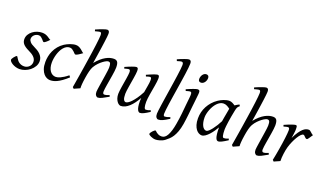

<svg xmlns="http://www.w3.org/2000/svg" viewBox="-90 -1339 3693 2181"><g transform="rotate(20 1756.5 -249.0)"><path d="M340.8 -412.1Q331.1 -400.9 321.5 -391.8Q312 -382.8 303.7 -376Q295.4 -369.1 288.8 -365.5Q282.2 -361.8 278.8 -361.8Q272.5 -361.8 265.4 -370.4Q258.3 -378.9 249.3 -388.9Q240.2 -398.9 228.3 -407.5Q216.3 -416 200.2 -416Q186.5 -416 173.3 -410.9Q160.2 -405.8 149.7 -396.7Q139.2 -387.7 132.6 -374.8Q126 -361.8 126 -346.2Q126 -329.1 142.3 -310.1Q158.7 -291 198.2 -272.9Q218.3 -263.7 238.3 -251.5Q258.3 -239.3 274.2 -223.4Q290 -207.5 300 -187.3Q310.1 -167 310.1 -141.1Q310.1 -107.4 292.7 -77.9Q275.4 -48.3 248.3 -26.6Q221.2 -4.9 188 7.6Q154.8 20 123 20Q100.1 20 77.6 13.4Q55.2 6.8 37.6 -3.4Q20 -13.7 9 -25.6Q-2 -37.6 -2 -47.9Q-2 -53.2 3.9 -63.5Q9.8 -73.7 17.8 -83.7Q25.9 -93.8 34.2 -101.3Q42.5 -108.9 47.9 -108.9Q51.3 -108.9 54.9 -102.8Q58.6 -96.7 64.2 -87.6Q69.8 -78.6 77.6 -67.9Q85.4 -57.1 97.2 -48.1Q108.9 -39.1 124.8 -33Q140.6 -26.9 162.1 -26.9Q179.2 -26.9 194.6 -33.4Q210 -40 221.4 -51Q232.9 -62 239.5 -76.9Q246.1 -91.8 246.1 -108.9Q246.1 -127.9 238.3 -143.3Q230.5 -158.7 217.5 -171.1Q204.6 -183.6 187.5 -193.8Q170.4 -204.1 151.9 -212.9Q126 -225.1 108.4 -237.3Q90.8 -249.5 80.1 -262.2Q69.3 -274.9 64.7 -289.1Q60.1 -303.2 60.1 -318.8Q60.1 -349.6 75.2 -375Q90.3 -400.4 114.3 -418.7Q138.2 -437 167.7 -447Q197.3 -457 226.1 -457Q251 -457 268.1 -451.2Q285.2 -445.3 298.1 -437.5Q311 -429.7 320.8 -422.4Q330.6 -415 340.8 -412.1Z M744.1 -397.9Q733.9 -390.6 722.4 -382.3Q710.9 -374 700.2 -367.4Q689.5 -360.8 679.9 -356.4Q670.4 -352.1 664.1 -352.1Q658.7 -352.1 650.9 -360.4Q643.1 -368.7 632.6 -378.9Q622.1 -389.2 608.9 -397.5Q595.7 -405.8 580.1 -405.8Q557.6 -405.8 539.1 -395Q520.5 -384.3 505.4 -366.2Q490.2 -348.1 478.8 -324.5Q467.3 -300.8 459.7 -275.1Q452.1 -249.5 448.2 -223.6Q444.3 -197.8 444.3 -174.8Q444.3 -143.1 451.4 -117.7Q458.5 -92.3 471.2 -74.5Q483.9 -56.6 501.5 -46.9Q519 -37.1 540 -37.1Q548.8 -37.1 562.5 -40Q576.2 -43 594 -51Q611.8 -59.1 633.8 -72.8Q655.8 -86.4 682.1 -107.9Q686 -102.5 690.4 -97.2Q694.8 -91.8 697.3 -87.9Q659.2 -53.2 628.9 -32Q598.6 -10.7 574 0.7Q549.3 12.2 529.5 16.1Q509.8 20 492.2 20Q475.6 20 455.1 11.7Q434.6 3.4 416.3 -17.1Q397.9 -37.6 385.5 -71.8Q373 -106 373 -157.2Q373 -189.9 379.9 -224.9Q386.7 -259.8 402.1 -293.2Q417.5 -326.7 442.1 -356.9Q466.8 -387.2 502.9 -411.1Q516.6 -419.9 533.2 -428.2Q549.8 -436.5 567.6 -442.9Q585.4 -449.2 602.8 -453.1Q620.1 -457 635.3 -457Q656.7 -457 673.6 -448.7Q690.4 -440.4 703.6 -429.9Q716.8 -419.4 726.8 -409.9Q736.8 -400.4 744.1 -397.9Z M1195.3 -35.2Q1149.9 -8.8 1120.4 5.6Q1090.8 20 1070.3 20Q1056.2 20 1045.2 4.6Q1034.2 -10.7 1034.2 -37.1Q1034.2 -45.9 1037.4 -68.6Q1040.5 -91.3 1045.2 -121.6Q1049.8 -151.9 1055.2 -186Q1060.5 -220.2 1065.2 -251Q1069.8 -281.7 1073 -306.2Q1076.2 -330.6 1076.2 -341.8Q1076.2 -360.4 1074.7 -372.8Q1073.2 -385.3 1069.6 -393.1Q1065.9 -400.9 1059.3 -404.1Q1052.7 -407.2 1042 -407.2Q1035.6 -407.2 1019.5 -399.7Q1003.4 -392.1 982.7 -376.7Q961.9 -361.3 939.7 -338.4Q917.5 -315.4 898.9 -284.2Q885.7 -260.7 877 -225.8Q868.2 -190.9 861.3 -147Q856.9 -120.1 854.5 -99.6Q852.1 -79.1 850.8 -63.2Q849.6 -47.4 849.4 -34.9Q849.1 -22.5 850.1 -12.2Q843.8 -8.8 834.2 -4.6Q824.7 -0.5 814.7 3.9Q804.7 8.3 795.4 12.5Q786.1 16.6 780.3 20L764.2 4.9Q768.6 -21.5 775.1 -60.3Q781.7 -99.1 789.3 -145.8Q796.9 -192.4 804.9 -244.1Q813 -295.9 820.8 -347.4Q828.6 -398.9 835.7 -448Q842.8 -497.1 847.9 -538.3Q853 -579.6 856.2 -610.6Q859.4 -641.6 859.4 -657.2Q859.4 -668.5 857.7 -675Q856 -681.6 853.3 -684.8Q850.6 -688 846.9 -689Q843.3 -689.9 839.4 -689.9Q834.5 -689.9 825.4 -687.7Q816.4 -685.5 806.6 -683.1Q795.4 -680.2 783.2 -676.8L777.3 -695.8Q797.9 -705.1 818.6 -713.4Q839.4 -721.7 857.4 -728Q875.5 -734.4 889.2 -738.3Q902.8 -742.2 909.2 -742.2Q922.9 -742.2 930.4 -733.4Q938 -724.6 938 -702.1Q938 -690.4 935.1 -663.3Q932.1 -636.2 927.5 -601.1Q922.9 -565.9 917 -525.9Q911.1 -485.8 905.5 -448.5Q899.9 -411.1 895 -379.9Q890.1 -348.6 887.2 -331.1Q915.5 -366.2 943.4 -390.4Q971.2 -414.6 997.6 -429.2Q1023.9 -443.8 1048.1 -450.4Q1072.3 -457 1094.2 -457Q1125 -457 1138.2 -437.7Q1151.4 -418.5 1151.4 -371.1Q1151.4 -354 1148.2 -328.6Q1145 -303.2 1140.4 -273.9Q1135.7 -244.6 1130.4 -213.4Q1125 -182.1 1120.4 -154.1Q1115.7 -126 1112.5 -102.8Q1109.4 -79.6 1109.4 -65.9Q1109.4 -49.3 1115.2 -43.2Q1121.1 -37.1 1127 -37.1Q1140.6 -37.1 1155.3 -41.3Q1169.9 -45.4 1188 -53.2Z M1692.4 -33.2Q1652.8 -6.8 1625.2 6.6Q1597.7 20 1579.1 20Q1569.8 20 1560.8 11.5Q1551.8 2.9 1545.2 -16.6Q1538.6 -36.1 1535.9 -67.6Q1533.2 -99.1 1536.6 -145Q1516.6 -108.9 1494.4 -78.6Q1472.2 -48.3 1448.2 -26.4Q1424.3 -4.4 1398.9 7.8Q1373.5 20 1347.2 20Q1337.4 20 1325 12.5Q1312.5 4.9 1301.5 -10.3Q1290.5 -25.4 1283 -47.9Q1275.4 -70.3 1275.4 -100.1Q1275.4 -114.7 1278.1 -137.2Q1280.8 -159.7 1284.7 -185.5Q1288.6 -211.4 1293.5 -239.3Q1298.3 -267.1 1302.2 -292.5Q1306.2 -317.9 1308.8 -338.6Q1311.5 -359.4 1311.5 -371.1Q1311.5 -382.3 1310.1 -388.9Q1308.6 -395.5 1305.9 -398.7Q1303.2 -401.9 1299.6 -402.8Q1295.9 -403.8 1291.5 -403.8Q1287.1 -403.8 1278.8 -402.1Q1270.5 -400.4 1262.2 -397.9Q1252.4 -395.5 1241.2 -392.1L1235.4 -410.2Q1255.9 -419.4 1276.6 -428Q1297.4 -436.5 1314.9 -442.9Q1332.5 -449.2 1345.9 -453.1Q1359.4 -457 1365.2 -457Q1379.4 -457 1384.3 -447.8Q1389.2 -438.5 1389.2 -416Q1389.2 -401.9 1386.2 -378.9Q1383.3 -356 1378.9 -328.6Q1374.5 -301.3 1369.6 -272Q1364.7 -242.7 1360.4 -215.3Q1356 -188 1353 -165Q1350.1 -142.1 1350.1 -127.9Q1350.1 -81.1 1360.1 -60.1Q1370.1 -39.1 1388.2 -39.1Q1397.9 -39.1 1414.1 -48.6Q1430.2 -58.1 1450.7 -79.3Q1471.2 -100.6 1495.4 -134.8Q1519.5 -168.9 1545.4 -218.3Q1548.8 -239.3 1552.5 -260.5Q1556.2 -281.7 1559.6 -301.5Q1563 -321.3 1565.2 -339.1Q1567.4 -356.9 1567.4 -371.1Q1567.4 -382.3 1566.2 -388.9Q1564.9 -395.5 1562.5 -398.7Q1560.1 -401.9 1556.9 -402.8Q1553.7 -403.8 1549.3 -403.8Q1544.9 -403.8 1537.4 -402.1Q1529.8 -400.4 1522 -397.9Q1513.2 -395.5 1503.4 -392.1L1496.1 -410.2Q1516.6 -419.4 1536.6 -428Q1556.6 -436.5 1573.5 -442.9Q1590.3 -449.2 1603 -453.1Q1615.7 -457 1622.1 -457Q1635.7 -457 1640.1 -447.8Q1644.5 -438.5 1644.5 -416Q1644.5 -401.9 1641.6 -379.2Q1638.7 -356.4 1634.3 -329.3Q1629.9 -302.2 1624.5 -272.7Q1619.1 -243.2 1614.7 -215.6Q1610.4 -188 1607.4 -164.1Q1604.5 -140.1 1604.5 -124Q1604.5 -79.6 1610.8 -58.3Q1617.2 -37.1 1629.4 -37.1Q1642.1 -37.1 1655 -40.3Q1668 -43.5 1685.5 -50.8Z M1928.2 -35.2Q1904.3 -20 1886 -9.5Q1867.7 1 1852.8 7.6Q1837.9 14.2 1825.2 17.1Q1812.5 20 1800.3 20Q1786.6 20 1775.9 5.4Q1765.1 -9.3 1765.1 -38.1Q1765.1 -50.3 1768.8 -79.6Q1772.5 -108.9 1778.3 -149.4Q1784.2 -189.9 1791.7 -238.5Q1799.3 -287.1 1807.1 -337.9Q1814.9 -388.7 1822.5 -438.5Q1830.1 -488.3 1835.9 -531.2Q1841.8 -574.2 1845.5 -607.2Q1849.1 -640.1 1849.1 -657.2Q1849.1 -668.5 1846.9 -675Q1844.7 -681.6 1841.3 -684.8Q1837.9 -688 1833.3 -689Q1828.6 -689.9 1824.2 -689.9Q1820.3 -689.9 1811.8 -687.7Q1803.2 -685.5 1794.9 -683.1Q1785.2 -680.2 1773.4 -676.8L1766.1 -695.8Q1786.6 -705.1 1807.4 -713.4Q1828.1 -721.7 1845.9 -728Q1863.8 -734.4 1877.4 -738.3Q1891.1 -742.2 1897.5 -742.2Q1911.1 -742.2 1919.2 -733.4Q1927.2 -724.6 1927.2 -702.1Q1927.2 -683.1 1923.6 -649.4Q1919.9 -615.7 1914.1 -572.5Q1908.2 -529.3 1900.4 -479.7Q1892.6 -430.2 1884.8 -379.4Q1877 -328.6 1869.1 -279.5Q1861.3 -230.5 1855.5 -188.5Q1849.6 -146.5 1845.9 -114.5Q1842.3 -82.5 1842.3 -65.9Q1842.3 -49.3 1846.9 -43.2Q1851.6 -37.1 1859.4 -37.1Q1870.6 -37.1 1885.5 -41Q1900.4 -44.9 1922.4 -53.2Z M2133.3 -424.8Q2133.3 -419.4 2132.1 -406Q2130.9 -392.6 2128.9 -374.5Q2127 -356.4 2124.8 -335.7Q2122.6 -314.9 2120.4 -295.2Q2118.2 -275.4 2116.2 -258.5Q2114.3 -241.7 2113.3 -231Q2111.3 -213.9 2109.4 -192.1Q2107.4 -170.4 2104.5 -145Q2101.6 -119.6 2098.1 -91.1Q2094.7 -62.5 2089.8 -32.2Q2080.1 24.9 2065.7 63.7Q2051.3 102.5 2034.2 129.2Q2017.1 155.8 1997.8 173.6Q1978.5 191.4 1958.5 207Q1945.3 217.3 1929.7 224.4Q1914.1 231.4 1898.9 235.8Q1883.8 240.2 1870.6 242.2Q1857.4 244.1 1848.6 244.1Q1835 244.1 1819.8 240.2Q1804.7 236.3 1792 230.5Q1779.3 224.6 1771 218.3Q1762.7 211.9 1762.7 207Q1762.7 200.7 1769 190.4Q1775.4 180.2 1784.2 170.7Q1793 161.1 1802 154.1Q1811 147 1815.9 147Q1819.8 147 1825.7 153.3Q1831.5 159.7 1841.3 167Q1851.1 174.3 1865.7 180.7Q1880.4 187 1901.9 187Q1943.4 187 1970.2 136.7Q1997.1 86.4 2012.7 -5.4Q2019 -41.5 2023.4 -74.2Q2027.8 -106.9 2030.8 -134.8Q2033.7 -162.6 2035.6 -184.3Q2037.6 -206.1 2039.1 -220.2Q2039.6 -228 2041 -241Q2042.5 -253.9 2043.9 -268.8Q2045.4 -283.7 2047.1 -299.6Q2048.8 -315.4 2050.3 -329.6Q2051.8 -343.8 2052.5 -354.7Q2053.2 -365.7 2053.2 -371.1Q2053.2 -382.3 2051.8 -388.9Q2050.3 -395.5 2047.6 -398.7Q2044.9 -401.9 2041.3 -402.8Q2037.6 -403.8 2033.2 -403.8Q2028.8 -403.8 2020.8 -402.1Q2012.7 -400.4 2004.4 -397.9Q1995.1 -395.5 1984.4 -392.1L1977.1 -410.2Q1997.6 -419.4 2018.1 -428Q2038.6 -436.5 2056.2 -442.9Q2073.7 -449.2 2086.9 -453.1Q2100.1 -457 2106 -457Q2119.6 -457 2126.5 -451.2Q2133.3 -445.3 2133.3 -424.8ZM2173.8 -616.2Q2173.8 -602.5 2169.4 -589.1Q2165 -575.7 2157 -564.7Q2148.9 -553.7 2137.7 -546.9Q2126.5 -540 2112.8 -540Q2081.5 -540 2081.5 -574.2Q2081.5 -587.4 2085.7 -600.8Q2089.8 -614.3 2097.7 -625.5Q2105.5 -636.7 2116.5 -643.8Q2127.4 -650.9 2141.6 -650.9Q2156.7 -650.9 2165.3 -641.8Q2173.8 -632.8 2173.8 -616.2Z M2489.7 -210.4Q2493.2 -232.4 2497.3 -256.1Q2501.5 -279.8 2505.6 -301.8Q2509.8 -323.7 2512.9 -342Q2516.1 -360.4 2518.1 -371.1Q2510.7 -377 2502 -383.1Q2493.2 -389.2 2483.2 -394.3Q2473.1 -399.4 2462.2 -402.6Q2451.2 -405.8 2439.5 -405.8Q2417 -405.8 2397.2 -394.8Q2377.4 -383.8 2360.6 -365.7Q2343.8 -347.7 2330.3 -324.5Q2316.9 -301.3 2307.6 -276.6Q2298.3 -252 2293.2 -228Q2288.1 -204.1 2288.1 -185.1Q2288.1 -153.3 2293.5 -127.9Q2298.8 -102.5 2308.1 -84.5Q2317.4 -66.4 2330.1 -56.6Q2342.8 -46.9 2357.4 -46.9Q2369.1 -46.9 2386 -61.8Q2402.8 -76.7 2421.1 -100.3Q2439.5 -124 2457.5 -153.1Q2475.6 -182.1 2489.7 -210.4ZM2635.3 -33.2Q2592.8 -5.4 2566.7 7.3Q2540.5 20 2526.4 20Q2517.6 20 2509.5 13.9Q2501.5 7.8 2495.1 -9Q2488.8 -25.9 2485.1 -55.7Q2481.4 -85.4 2481.4 -132.8Q2468.8 -110.4 2450.4 -83.7Q2432.1 -57.1 2411.1 -33.9Q2390.1 -10.7 2367.9 4.6Q2345.7 20 2325.2 20Q2309.1 20 2290.8 10.7Q2272.5 1.5 2257.1 -18.8Q2241.7 -39.1 2231.4 -71Q2221.2 -103 2221.2 -148.9Q2221.2 -187.5 2230.2 -224.4Q2239.3 -261.2 2257.3 -294.9Q2275.4 -328.6 2301.5 -358.2Q2327.6 -387.7 2362.3 -411.1Q2375.5 -419.9 2391.4 -428.2Q2407.2 -436.5 2424.1 -442.9Q2440.9 -449.2 2457.5 -453.1Q2474.1 -457 2489.3 -457Q2499.5 -457 2509.3 -454.3Q2519 -451.7 2528.1 -447.3Q2537.1 -442.9 2545.4 -437.7Q2553.7 -432.6 2561 -427.7Q2572.3 -436 2585 -443.1Q2597.7 -450.2 2611.3 -457L2621.1 -439.9Q2612.8 -433.1 2607.4 -427.7Q2602.1 -422.4 2597.9 -415.3Q2593.8 -408.2 2590.8 -397.9Q2587.9 -387.7 2584.5 -371.1Q2577.1 -335.9 2570.6 -299.1Q2564 -262.2 2559.3 -229.5Q2554.7 -196.8 2552 -171.9Q2549.3 -147 2549.3 -136.2Q2549.3 -108.4 2551 -89.4Q2552.7 -70.3 2555.7 -58.8Q2558.6 -47.4 2563 -42.2Q2567.4 -37.1 2573.2 -37.1Q2583 -37.1 2596.4 -39.8Q2609.9 -42.5 2629.4 -50.8Z M3118.7 -35.2Q3073.2 -8.8 3043.7 5.6Q3014.2 20 2993.7 20Q2979.5 20 2968.5 4.6Q2957.5 -10.7 2957.5 -37.1Q2957.5 -45.9 2960.7 -68.6Q2963.9 -91.3 2968.5 -121.6Q2973.1 -151.9 2978.5 -186Q2983.9 -220.2 2988.5 -251Q2993.2 -281.7 2996.3 -306.2Q2999.5 -330.6 2999.5 -341.8Q2999.5 -360.4 2998 -372.8Q2996.6 -385.3 2992.9 -393.1Q2989.3 -400.9 2982.7 -404.1Q2976.1 -407.2 2965.3 -407.2Q2959 -407.2 2942.9 -399.7Q2926.8 -392.1 2906 -376.7Q2885.3 -361.3 2863 -338.4Q2840.8 -315.4 2822.3 -284.2Q2809.1 -260.7 2800.3 -225.8Q2791.5 -190.9 2784.7 -147Q2780.3 -120.1 2777.8 -99.6Q2775.4 -79.1 2774.2 -63.2Q2772.9 -47.4 2772.7 -34.9Q2772.5 -22.5 2773.4 -12.2Q2767.1 -8.8 2757.6 -4.6Q2748 -0.5 2738 3.9Q2728 8.3 2718.8 12.5Q2709.5 16.6 2703.6 20L2687.5 4.9Q2691.9 -21.5 2698.5 -60.3Q2705.1 -99.1 2712.6 -145.8Q2720.2 -192.4 2728.3 -244.1Q2736.3 -295.9 2744.1 -347.4Q2752 -398.9 2759 -448Q2766.1 -497.1 2771.2 -538.3Q2776.4 -579.6 2779.5 -610.6Q2782.7 -641.6 2782.7 -657.2Q2782.7 -668.5 2781 -675Q2779.3 -681.6 2776.6 -684.8Q2773.9 -688 2770.3 -689Q2766.6 -689.9 2762.7 -689.9Q2757.8 -689.9 2748.8 -687.7Q2739.7 -685.5 2730 -683.1Q2718.8 -680.2 2706.5 -676.8L2700.7 -695.8Q2721.2 -705.1 2741.9 -713.4Q2762.7 -721.7 2780.8 -728Q2798.8 -734.4 2812.5 -738.3Q2826.2 -742.2 2832.5 -742.2Q2846.2 -742.2 2853.8 -733.4Q2861.3 -724.6 2861.3 -702.1Q2861.3 -690.4 2858.4 -663.3Q2855.5 -636.2 2850.8 -601.1Q2846.2 -565.9 2840.3 -525.9Q2834.5 -485.8 2828.9 -448.5Q2823.2 -411.1 2818.4 -379.9Q2813.5 -348.6 2810.5 -331.1Q2838.9 -366.2 2866.7 -390.4Q2894.5 -414.6 2920.9 -429.2Q2947.3 -443.8 2971.4 -450.4Q2995.6 -457 3017.6 -457Q3048.3 -457 3061.5 -437.7Q3074.7 -418.5 3074.7 -371.1Q3074.7 -354 3071.5 -328.6Q3068.4 -303.2 3063.7 -273.9Q3059.1 -244.6 3053.7 -213.4Q3048.3 -182.1 3043.7 -154.1Q3039.1 -126 3035.9 -102.8Q3032.7 -79.6 3032.7 -65.9Q3032.7 -49.3 3038.6 -43.2Q3044.4 -37.1 3050.3 -37.1Q3064 -37.1 3078.6 -41.3Q3093.3 -45.4 3111.3 -53.2Z M3514.6 -415Q3508.8 -407.2 3501.7 -396Q3494.6 -384.8 3487.5 -374.3Q3480.5 -363.8 3474.1 -356.4Q3467.8 -349.1 3462.9 -349.1Q3453.6 -349.1 3447 -354.5Q3440.4 -359.9 3434.8 -366Q3429.2 -372.1 3423.6 -377.4Q3418 -382.8 3410.6 -382.8Q3397.9 -382.8 3381.1 -365.5Q3364.3 -348.1 3347.4 -320.1Q3330.6 -292 3315.2 -257.1Q3299.8 -222.2 3289.6 -187Q3284.2 -168.5 3280 -146.2Q3275.9 -124 3272.7 -100.6Q3269.5 -77.1 3268.1 -54.4Q3266.6 -31.7 3267.6 -12.2Q3261.2 -8.8 3251.7 -4.6Q3242.2 -0.5 3232.2 3.9Q3222.2 8.3 3212.9 12.5Q3203.6 16.6 3197.8 20L3181.6 4.9Q3189 -29.8 3195.8 -66.9Q3202.6 -104 3208.7 -140.9Q3214.8 -177.7 3220 -212.9Q3225.1 -248 3228.8 -278.3Q3232.4 -308.6 3234.6 -332.5Q3236.8 -356.4 3236.8 -371.1Q3236.8 -382.3 3235.1 -388.9Q3233.4 -395.5 3230.7 -398.7Q3228 -401.9 3224.4 -402.8Q3220.7 -403.8 3216.8 -403.8Q3211.9 -403.8 3203.6 -402.1Q3195.3 -400.4 3187 -397.9Q3177.2 -395.5 3166.5 -392.1L3159.7 -410.2Q3180.2 -419.4 3200.9 -428Q3221.7 -436.5 3239.7 -442.9Q3257.8 -449.2 3271.2 -453.1Q3284.7 -457 3290.5 -457Q3297.4 -457 3301.3 -454.6Q3305.2 -452.1 3306.9 -446Q3308.6 -439.9 3309.1 -429Q3309.6 -418 3309.6 -400.9Q3309.6 -395.5 3308.1 -382.8Q3306.6 -370.1 3304.7 -355.2Q3302.7 -340.3 3300.5 -325.7Q3298.3 -311 3296.9 -301.8Q3320.3 -350.1 3341.3 -380.4Q3362.3 -410.6 3381.1 -427.7Q3399.9 -444.8 3417 -450.9Q3434.1 -457 3449.7 -457Q3458.5 -457 3465.6 -452.1Q3472.7 -447.3 3480 -440.4Q3487.3 -433.6 3495.6 -426.5Q3503.9 -419.4 3514.6 -415Z"/></g></svg>

Font: Gentium Plus
Style: Italic
Weight: 400
Italic angle: -8°
Designer: J. Victor Gaultney, Annie Olsen, Iska Routamaa
Foundry: SIL International
Version: Version 1.510